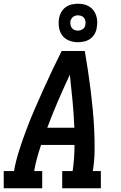

<svg xmlns="http://www.w3.org/2000/svg" viewBox="-27 -1008 647 1028"><path d="M-7 0V-92H48Q58 -148 75.5 -202.5Q93 -257 113 -310.5Q133 -364 156 -417.5Q179 -471 203 -524Q227 -577 252 -630Q277 -683 303 -735H427Q436 -683 444 -630Q452 -577 458.5 -524Q465 -471 470 -418Q475 -365 477.5 -311Q480 -257 479.5 -202Q479 -147 470 -92H513V0H306V-92H362Q367 -127 369.5 -162Q372 -197 372 -232H193Q181 -197 171.5 -162.5Q162 -128 156 -92H199V0ZM371 -324Q368 -396 361.5 -466.5Q355 -537 347 -608Q314 -538 283.5 -467Q253 -396 226 -324ZM390 -782Q365 -782 342.5 -791Q320 -800 306.5 -818Q293 -836 289 -860.5Q285 -885 289 -910Q292 -927 301 -943Q310 -959 324.5 -969.5Q339 -980 356 -984Q373 -988 390 -988Q407 -988 422.5 -984.5Q438 -981 451.5 -972.5Q465 -964 474 -952Q483 -940 488 -924.5Q493 -909 493.5 -893Q494 -877 491 -860Q489 -843 480 -827Q471 -811 456.5 -800.5Q442 -790 424.5 -786Q407 -782 390 -782ZM390 -844Q397 -844 403.5 -846Q410 -848 416 -852Q422 -856 425.5 -862Q429 -868 430 -875Q432 -885 430.5 -894.5Q429 -904 423.5 -911.5Q418 -919 409 -922.5Q400 -926 390 -926Q384 -926 377 -924Q370 -922 364.5 -918Q359 -914 355.5 -908Q352 -902 350 -895Q349 -885 350.5 -875.5Q352 -866 357.5 -858.5Q363 -851 371.5 -847.5Q380 -844 390 -844Z"/></svg>

Font: Iosevka Curly Slab SmBdEx
Style: Italic
Weight: 600
Width: 7
Italic angle: -9°
Monospace: yes
Designer: Belleve Invis
Foundry: Belleve Invis
Version: Version 11.1.0; ttfautohint (v1.8.3)